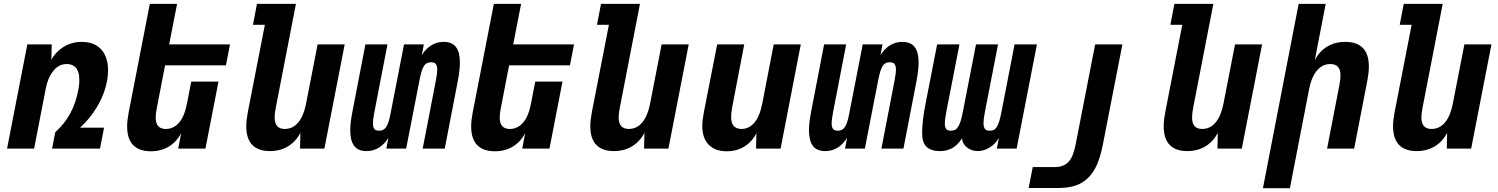

<svg xmlns="http://www.w3.org/2000/svg" viewBox="-20 -780 7867 1008"><path d="M123.5 -546.9H251.5L249.5 -464.8Q259.8 -485.8 276.9 -503.7Q293.9 -521.5 312.5 -533.2Q333 -545.9 357.2 -553Q381.3 -560.1 409.2 -560.1Q453.6 -560.1 482.9 -543.2Q512.2 -526.4 527.8 -497.6Q547.4 -462.4 547.4 -410.6Q547.4 -396.5 545.9 -382.8Q544.4 -369.1 542 -355Q535.2 -318.8 521 -283Q506.8 -247.1 486.8 -214.8Q467.8 -183.6 445.8 -157.2Q423.8 -130.9 400.4 -109.9H526.4L504.9 0H253.4L270 -85.4Q297.4 -110.8 315.9 -134.5Q334.5 -158.2 349.1 -185.5Q364.3 -213.4 374.3 -243.2Q384.3 -272.9 390.6 -305.2Q393.1 -318.8 394.8 -332Q396.5 -345.2 396.5 -360.4Q396.5 -372.1 395.3 -382.6Q394 -393.1 390.6 -402.3Q383.8 -422.4 368.7 -433.1Q353.5 -443.8 330.1 -443.8Q306.6 -443.8 289.1 -433.3Q271.5 -422.9 257.8 -405.3Q230.5 -370.1 220.2 -314.9L159.2 0H17.1Z M772 14.2Q710.9 14.2 679.2 -18.3Q647.5 -50.8 647.5 -116.2Q647.5 -133.3 649.7 -151.9Q651.9 -170.4 655.8 -190.9L766.6 -759.8H909.7L868.2 -546.9H1187.5L1166 -437H846.7L803.2 -212.9Q797.4 -183.6 797.4 -162.6Q797.4 -103 850.1 -103Q891.1 -103 919.7 -135.7Q948.2 -168.5 960.9 -232.9L983.9 -351.6H1127L1058.6 0H915.5L931.2 -81.1Q906.7 -34.7 866 -10.3Q825.2 14.2 772 14.2Z M1397 13.2Q1335.9 13.2 1304.4 -19.3Q1272.9 -51.8 1272.9 -117.2Q1272.9 -134.3 1275.1 -152.6Q1277.3 -170.9 1281.2 -191.9L1370.6 -649.9H1308.1L1329.1 -759.8H1533.7L1427.7 -213.9Q1421.9 -183.6 1421.9 -163.6Q1421.9 -132.3 1435.3 -117.7Q1448.7 -103 1475.1 -103Q1517.1 -103 1545.7 -137.2Q1574.2 -171.4 1586.4 -233.9L1647.5 -546.9H1789.6L1683.1 0H1555.2L1557.1 -82Q1532.2 -35.6 1491.2 -11.2Q1450.2 13.2 1397 13.2Z M1903.8 13.2Q1859.9 13.2 1839.4 -14.2Q1818.8 -41.5 1818.8 -96.2Q1818.8 -117.2 1821.8 -141.4Q1824.7 -165.5 1830.6 -195.8L1898.4 -546.9H2014.2L1946.3 -195.8Q1942.4 -174.8 1940.2 -159.4Q1938 -144 1938 -132.3Q1938 -127.4 1938.5 -123Q1939 -118.7 1939.9 -114.7Q1943.4 -102.5 1950.7 -98.1Q1958 -93.8 1970.2 -93.8Q1981.4 -93.8 1990.2 -97.7Q1999 -101.6 2006.3 -111.8Q2014.2 -122.6 2019.5 -139.2Q2024.9 -155.8 2030.3 -183.6L2101.1 -546.9H2205.1L2194.3 -490.2Q2212.9 -521.5 2242.2 -540.8Q2271.5 -560.1 2309.6 -560.1Q2353 -560.1 2373.8 -533.2Q2394.5 -506.3 2394.5 -452.1Q2394.5 -431.6 2391.6 -406.2Q2388.7 -380.9 2382.8 -351.1L2314.9 0H2199.2L2267.1 -351.1Q2271 -372.1 2273.2 -387.5Q2275.4 -402.8 2275.4 -415Q2275.4 -419.9 2274.9 -424.3Q2274.4 -428.7 2273.4 -432.6Q2270.5 -442.9 2263.7 -448Q2256.8 -453.1 2242.7 -453.1Q2231.4 -453.1 2222.7 -449.2Q2213.9 -445.3 2207 -435.5Q2199.2 -424.3 2193.8 -406.7Q2188.5 -389.2 2183.1 -362.8L2112.3 0H2008.3L2019 -56.6Q2000.5 -25.4 1971.2 -6.1Q1941.9 13.2 1903.8 13.2Z M2578.1 14.2Q2517.1 14.2 2485.4 -18.3Q2453.6 -50.8 2453.6 -116.2Q2453.6 -133.3 2455.8 -151.9Q2458 -170.4 2461.9 -190.9L2572.8 -759.8H2715.8L2674.3 -546.9H2993.7L2972.2 -437H2652.8L2609.4 -212.9Q2603.5 -183.6 2603.5 -162.6Q2603.5 -103 2656.2 -103Q2697.3 -103 2725.8 -135.7Q2754.4 -168.5 2767.1 -232.9L2790 -351.6H2933.1L2864.7 0H2721.7L2737.3 -81.1Q2712.9 -34.7 2672.1 -10.3Q2631.3 14.2 2578.1 14.2Z M3203.1 13.2Q3142.1 13.2 3110.6 -19.3Q3079.1 -51.8 3079.1 -117.2Q3079.1 -134.3 3081.3 -152.6Q3083.5 -170.9 3087.4 -191.9L3176.8 -649.9H3114.3L3135.3 -759.8H3339.8L3233.9 -213.9Q3228 -183.6 3228 -163.6Q3228 -132.3 3241.5 -117.7Q3254.9 -103 3281.2 -103Q3323.2 -103 3351.8 -137.2Q3380.4 -171.4 3392.6 -233.9L3453.6 -546.9H3595.7L3489.3 0H3361.3L3363.3 -82Q3338.4 -35.6 3297.4 -11.2Q3256.3 13.2 3203.1 13.2Z M3794.9 14.2Q3734.9 14.2 3700.9 -20Q3667 -54.2 3667 -119.1Q3667 -133.3 3668.9 -150.4Q3670.9 -167.5 3675.3 -190.9L3745.1 -546.9H3887.2L3823.2 -212.9Q3820.8 -199.7 3819.6 -186.8Q3818.4 -173.8 3818.4 -165Q3818.4 -133.3 3832.5 -118.2Q3846.7 -103 3873 -103Q3912.1 -103 3940.4 -136Q3968.8 -168.9 3982.4 -238.8L4042 -546.9H4184.1L4078.1 0H3949.2L3951.2 -81.1Q3929.2 -36.6 3888.7 -11.2Q3848.1 14.2 3794.9 14.2Z M4312 13.2Q4268.1 13.2 4247.6 -14.2Q4227.1 -41.5 4227.1 -96.2Q4227.1 -117.2 4230 -141.4Q4232.9 -165.5 4238.8 -195.8L4306.6 -546.9H4422.4L4354.5 -195.8Q4350.6 -174.8 4348.4 -159.4Q4346.2 -144 4346.2 -132.3Q4346.2 -127.4 4346.7 -123Q4347.2 -118.7 4348.1 -114.7Q4351.6 -102.5 4358.9 -98.1Q4366.2 -93.8 4378.4 -93.8Q4389.6 -93.8 4398.4 -97.7Q4407.2 -101.6 4414.6 -111.8Q4422.4 -122.6 4427.7 -139.2Q4433.1 -155.8 4438.5 -183.6L4509.3 -546.9H4613.3L4602.5 -490.2Q4621.1 -521.5 4650.4 -540.8Q4679.7 -560.1 4717.8 -560.1Q4761.2 -560.1 4782 -533.2Q4802.7 -506.3 4802.7 -452.1Q4802.7 -431.6 4799.8 -406.2Q4796.9 -380.9 4791 -351.1L4723.1 0H4607.4L4675.3 -351.1Q4679.2 -372.1 4681.4 -387.5Q4683.6 -402.8 4683.6 -415Q4683.6 -419.9 4683.1 -424.3Q4682.6 -428.7 4681.6 -432.6Q4678.7 -442.9 4671.9 -448Q4665 -453.1 4650.9 -453.1Q4639.6 -453.1 4630.9 -449.2Q4622.1 -445.3 4615.2 -435.5Q4607.4 -424.3 4602.1 -406.7Q4596.7 -389.2 4591.3 -362.8L4520.5 0H4416.5L4427.2 -56.6Q4408.7 -25.4 4379.4 -6.1Q4350.1 13.2 4312 13.2Z M4914.6 13.2Q4880.4 13.2 4858.2 1Q4835.9 -11.2 4827.6 -35.6Q4821.3 -53.2 4821.3 -86.4Q4821.3 -114.7 4825.7 -152.3Q4830.1 -189.9 4839.8 -238.8L4899.9 -546.9H5017.1L4948.7 -195.8Q4944.8 -174.3 4942.6 -158.7Q4940.4 -143.1 4940.4 -131.3Q4940.4 -126.5 4940.9 -122.1Q4941.4 -117.7 4942.4 -113.8Q4945.8 -102.1 4952.6 -97.9Q4959.5 -93.8 4971.7 -93.8Q4984.4 -93.8 4993.4 -98.1Q5002.4 -102.5 5010.3 -114.7Q5018.1 -127 5023.9 -146.2Q5029.8 -165.5 5035.6 -195.8L5104 -546.9H5219.7L5151.4 -195.8Q5143.6 -156.7 5143.6 -132.8Q5143.6 -127.4 5144 -123Q5144.5 -118.7 5145.5 -114.7Q5148.4 -104 5155.3 -98.9Q5162.1 -93.8 5176.3 -93.8Q5188 -93.8 5197 -97.9Q5206.1 -102.1 5213.4 -113.8Q5220.7 -125.5 5226.6 -145.3Q5232.4 -165 5238.3 -195.8L5306.6 -546.9H5423.8L5317.4 0H5213.4L5224.6 -56.6Q5215.8 -41 5203.6 -28.3Q5191.4 -15.6 5176.8 -6.3Q5162.1 2.9 5146 8.1Q5129.9 13.2 5113.3 13.2Q5095.7 13.2 5081.3 7.8Q5066.9 2.4 5055.7 -6.8Q5045.4 -15.1 5038.3 -27.1Q5031.2 -39.1 5031.2 -54.7Q5006.8 -17.1 4978.5 -2Q4950.2 13.2 4914.6 13.2Z M5401.9 97.2H5516.1Q5564 97.2 5589.4 70.3Q5602.5 56.2 5611.6 33.7Q5620.6 11.2 5627 -21L5729.5 -546.9H5872.6L5770 -21Q5758.3 40 5739.5 83.5Q5720.7 127 5691.4 154.8Q5663.1 182.6 5624.8 194.8Q5586.4 207 5534.7 207H5380.4Z M6213.4 13.2Q6152.3 13.2 6120.8 -19.3Q6089.4 -51.8 6089.4 -117.2Q6089.4 -134.3 6091.6 -152.6Q6093.8 -170.9 6097.7 -191.9L6187 -649.9H6124.5L6145.5 -759.8H6350.1L6244.1 -213.9Q6238.3 -183.6 6238.3 -163.6Q6238.3 -132.3 6251.7 -117.7Q6265.1 -103 6291.5 -103Q6333.5 -103 6362.1 -137.2Q6390.6 -171.4 6402.8 -233.9L6463.9 -546.9H6606L6499.5 0H6371.6L6373.5 -82Q6348.6 -35.6 6307.6 -11.2Q6266.6 13.2 6213.4 13.2Z M6797.9 -759.8H6939.9L6882.8 -464.8Q6906.2 -509.8 6947 -534.9Q6987.8 -560.1 7043 -560.1Q7104 -560.1 7135.3 -527.8Q7166.5 -495.6 7166.5 -430.2Q7166.5 -413.1 7164.3 -394.5Q7162.1 -376 7158.2 -355L7089.4 0H6947.3L7011.7 -333Q7017.6 -362.8 7017.6 -383.3Q7017.6 -414.6 7004.2 -429.2Q6990.7 -443.8 6964.4 -443.8Q6923.3 -443.8 6894.5 -410.4Q6865.7 -377 6853 -313L6752 208H6610.4Z M7417.5 13.2Q7356.4 13.2 7325 -19.3Q7293.5 -51.8 7293.5 -117.2Q7293.5 -134.3 7295.7 -152.6Q7297.9 -170.9 7301.8 -191.9L7391.1 -649.9H7328.6L7349.6 -759.8H7554.2L7448.2 -213.9Q7442.4 -183.6 7442.4 -163.6Q7442.4 -132.3 7455.8 -117.7Q7469.2 -103 7495.6 -103Q7537.6 -103 7566.2 -137.2Q7594.7 -171.4 7606.9 -233.9L7668 -546.9H7810.1L7703.6 0H7575.7L7577.6 -82Q7552.7 -35.6 7511.7 -11.2Q7470.7 13.2 7417.5 13.2Z"/></svg>

Font: Hack
Style: Bold Italic
Weight: 700
Italic angle: -11°
Monospace: yes
Designer: Christopher Simpkins
Foundry: Christopher Simpkins
Version: Version 2.017; ttfautohint (v1.4.1) -l 4 -r 80 -G 350 -x 0 -